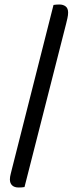

<svg xmlns="http://www.w3.org/2000/svg" viewBox="-20 -727 345 854"><path d="M274 -621 89 105Q83 106 77 106.5Q71 107 63 107Q44 107 34 97.5Q24 88 24 71Q24 60 28 45Q32 30 34 21L218 -705Q225 -706 231 -706.5Q237 -707 244 -707Q261 -707 272 -698.5Q283 -690 283 -671Q283 -660 280 -646.5Q277 -633 274 -621Z"/></svg>

Font: Baloo Paaji 2
Style: Regular
Weight: 400
Designer: Shuchita Grover, Noopur Datye and Ek Type
Foundry: Ek Type
Version: Version 1.700